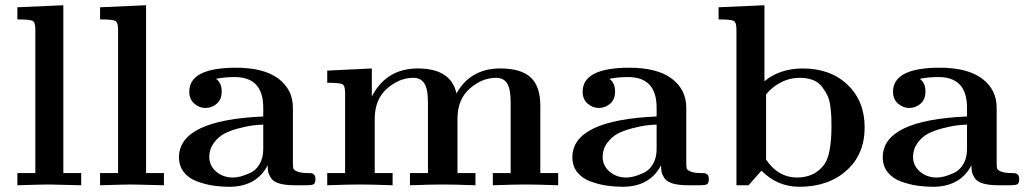

<svg xmlns="http://www.w3.org/2000/svg" viewBox="-20 -714 3949 740"><path d="M46.9 0V-46.9H116.2V-600.1Q116.2 -627.9 105.7 -633.5Q95.2 -639.2 46.9 -639.2V-686L224.1 -693.8V-46.9H293V0Q190.9 -2.9 169.9 -2.9Q143.1 -2.9 46.9 0Z M365.7 0V-46.9H435.1V-600.1Q435.1 -627.9 424.6 -633.5Q414.1 -639.2 365.7 -639.2V-686L543 -693.8V-46.9H611.8V0Q509.8 -2.9 488.8 -2.9Q461.9 -2.9 365.7 0Z M669.9 -107.9Q669.9 -251 994.6 -265.1V-298.8Q994.6 -417 884.8 -417Q845.7 -417 812.5 -410.2Q834.5 -395 834.5 -360.8Q834.5 -331.1 815.7 -314.5Q796.9 -297.9 771.5 -297.9Q748.5 -297.9 729 -314.5Q709.5 -331.1 709.5 -360.8Q709.5 -452.6 888.7 -453.1Q996.6 -453.1 1052.7 -411.1Q1108.9 -369.1 1108.9 -298.8V-84Q1108.9 -69.8 1110.8 -64Q1112.8 -58.1 1126.7 -52.5Q1140.6 -46.9 1169.9 -46.9Q1178.7 -46.9 1182.6 -45.9Q1186.5 -44.9 1191.2 -40Q1195.8 -35.2 1195.8 -23.9Q1195.8 -7.8 1188.7 -3.9Q1181.6 0 1163.6 0H1115.7Q1078.6 0 1055.7 -7.1Q1032.7 -14.2 1024.2 -28.1Q1015.6 -42 1013.7 -51.5Q1011.7 -61 1011.7 -77.1Q968.8 5.9 862.8 5.9Q833 5.9 802.7 1.5Q772.5 -2.9 740.5 -14.4Q708.5 -25.9 689.2 -49.8Q669.9 -73.7 669.9 -107.9ZM786.6 -108.9Q786.6 -75.7 813.2 -52.7Q839.8 -29.8 877.9 -29.8Q891.1 -29.8 907.5 -33.9Q923.8 -38.1 945.3 -48.1Q966.8 -58.1 980.7 -82Q994.6 -106 994.6 -139.2V-233.9Q972.7 -232.9 953.1 -230.5Q933.6 -228 900.6 -219.5Q867.7 -210.9 844.7 -199Q821.8 -187 804.2 -163.3Q786.6 -139.6 786.6 -108.9Z M1241.2 0V-46.9H1310.1V-356Q1310.1 -383.8 1299.6 -389.4Q1289.1 -395 1241.2 -395V-441.9L1413.1 -450.2V-341.8Q1468.3 -449.7 1589.4 -450.2Q1718.3 -450.2 1739.3 -354Q1793.5 -450.2 1908.2 -450.2Q1987.3 -450.2 2024.9 -416Q2062.5 -381.8 2062.5 -306.2V-46.9H2131.3V0Q2047.4 -2.9 2005.4 -2.9Q1963.4 -2.9 1879.4 0V-46.9H1948.2V-316.9Q1948.2 -372.1 1934.3 -393.1Q1920.4 -414.1 1892.1 -414.1Q1837.9 -414.1 1790.5 -372.6Q1743.2 -331.1 1743.2 -255.9V-46.9H1812.5V0Q1728.5 -2.9 1686.5 -2.9Q1644.5 -2.9 1560.1 0V-46.9H1629.4V-316.9Q1629.4 -372.1 1615.2 -393.1Q1601.1 -414.1 1573.2 -414.1Q1519 -414.1 1471.7 -372.6Q1424.3 -331.1 1424.3 -255.9V-46.9H1493.2V0Q1409.2 -2.9 1367.2 -2.9Q1325.2 -2.9 1241.2 0Z M2186 -107.9Q2186 -251 2510.7 -265.1V-298.8Q2510.7 -417 2400.9 -417Q2361.8 -417 2328.6 -410.2Q2350.6 -395 2350.6 -360.8Q2350.6 -331.1 2331.8 -314.5Q2313 -297.9 2287.6 -297.9Q2264.6 -297.9 2245.1 -314.5Q2225.6 -331.1 2225.6 -360.8Q2225.6 -452.6 2404.8 -453.1Q2512.7 -453.1 2568.8 -411.1Q2625 -369.1 2625 -298.8V-84Q2625 -69.8 2627 -64Q2628.9 -58.1 2642.8 -52.5Q2656.7 -46.9 2686 -46.9Q2694.8 -46.9 2698.7 -45.9Q2702.6 -44.9 2707.3 -40Q2711.9 -35.2 2711.9 -23.9Q2711.9 -7.8 2704.8 -3.9Q2697.8 0 2679.7 0H2631.8Q2594.7 0 2571.8 -7.1Q2548.8 -14.2 2540.3 -28.1Q2531.7 -42 2529.8 -51.5Q2527.8 -61 2527.8 -77.1Q2484.9 5.9 2378.9 5.9Q2349.1 5.9 2318.8 1.5Q2288.6 -2.9 2256.6 -14.4Q2224.6 -25.9 2205.3 -49.8Q2186 -73.7 2186 -107.9ZM2302.7 -108.9Q2302.7 -75.7 2329.3 -52.7Q2356 -29.8 2394 -29.8Q2407.2 -29.8 2423.6 -33.9Q2439.9 -38.1 2461.4 -48.1Q2482.9 -58.1 2496.8 -82Q2510.7 -106 2510.7 -139.2V-233.9Q2488.8 -232.9 2469.2 -230.5Q2449.7 -228 2416.7 -219.5Q2383.8 -210.9 2360.8 -199Q2337.9 -187 2320.3 -163.3Q2302.7 -139.6 2302.7 -108.9Z M2749.5 -639.2V-686L2926.3 -693.8V-400.9Q2985.4 -449.7 3073.2 -450.2Q3181.2 -450.2 3246.8 -387.2Q3312.5 -324.2 3312.5 -223.1Q3312.5 -119.1 3242.4 -56.6Q3172.4 5.9 3060.5 5.9Q2976.6 5.9 2914.6 -56.2L2865.2 0H2818.4V-600.1Q2818.4 -627.9 2807.9 -633.5Q2797.4 -639.2 2749.5 -639.2ZM2932.6 -99.1Q2978.5 -30.3 3051.3 -29.8Q3121.1 -29.8 3158.2 -82Q3184.1 -121.1 3184.6 -223.1Q3184.6 -248 3184.1 -262.5Q3183.6 -276.9 3180.4 -303Q3177.2 -329.1 3169.4 -345.5Q3161.6 -361.8 3148.4 -379.4Q3135.3 -397 3113.3 -405.5Q3091.3 -414.1 3062.5 -414.1Q3023.4 -414.1 2989 -396Q2954.6 -377.9 2932.6 -350.1Z M3382.3 -107.9Q3382.3 -251 3707 -265.1V-298.8Q3707 -417 3597.2 -417Q3558.1 -417 3524.9 -410.2Q3546.9 -395 3546.9 -360.8Q3546.9 -331.1 3528.1 -314.5Q3509.3 -297.9 3483.9 -297.9Q3460.9 -297.9 3441.4 -314.5Q3421.9 -331.1 3421.9 -360.8Q3421.9 -452.6 3601.1 -453.1Q3709 -453.1 3765.1 -411.1Q3821.3 -369.1 3821.3 -298.8V-84Q3821.3 -69.8 3823.2 -64Q3825.2 -58.1 3839.1 -52.5Q3853 -46.9 3882.3 -46.9Q3891.1 -46.9 3895 -45.9Q3898.9 -44.9 3903.6 -40Q3908.2 -35.2 3908.2 -23.9Q3908.2 -7.8 3901.1 -3.9Q3894 0 3876 0H3828.1Q3791 0 3768.1 -7.1Q3745.1 -14.2 3736.6 -28.1Q3728 -42 3726.1 -51.5Q3724.1 -61 3724.1 -77.1Q3681.2 5.9 3575.2 5.9Q3545.4 5.9 3515.1 1.5Q3484.9 -2.9 3452.9 -14.4Q3420.9 -25.9 3401.6 -49.8Q3382.3 -73.7 3382.3 -107.9ZM3499 -108.9Q3499 -75.7 3525.6 -52.7Q3552.2 -29.8 3590.3 -29.8Q3603.5 -29.8 3619.9 -33.9Q3636.2 -38.1 3657.7 -48.1Q3679.2 -58.1 3693.1 -82Q3707 -106 3707 -139.2V-233.9Q3685.1 -232.9 3665.5 -230.5Q3646 -228 3613 -219.5Q3580.1 -210.9 3557.1 -199Q3534.2 -187 3516.6 -163.3Q3499 -139.6 3499 -108.9Z"/></svg>

Font: CMU Serif
Style: Bold
Weight: 700
Version: Version 0.7.0